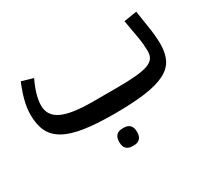

<svg xmlns="http://www.w3.org/2000/svg" viewBox="-118 -587 1084 990"><g transform="rotate(-30 423.5 -92.5)"><path d="M420 12Q315 12 242.5 1Q170 -10 125.5 -35Q81 -60 61.5 -100Q42 -140 42 -199Q42 -239 53 -282Q64 -325 85 -375L153 -355Q113 -272 113 -213Q113 -153 170 -125.5Q227 -98 352 -98H492Q562 -98 608 -102Q654 -106 681 -115.5Q708 -125 719 -141.5Q730 -158 730 -183Q730 -199 728 -224Q726 -249 718 -291L703 -376L780 -388L793 -303Q800 -261 802.5 -232Q805 -203 805 -183Q805 -128 786 -90.5Q767 -53 722 -30.5Q677 -8 603 2Q529 12 420 12ZM415 203Q394 203 381 190.5Q368 178 368 151Q368 123 381 110.5Q394 98 415 98H428Q448 98 461 110.5Q474 123 474 151Q474 178 461 190.5Q448 203 428 203Z"/></g></svg>

Font: IBM Plex Sans Arabic Text
Style: Regular
Weight: 450
Designer: Mike Abbink, Paul van der Laan, Pieter van Rosmalen, Wael Morcos, Khajak Apelian
Foundry: Bold Monday
Version: Version 1.2